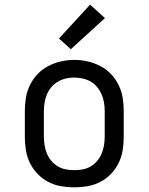

<svg xmlns="http://www.w3.org/2000/svg" viewBox="-20 -799 640 827"><path d="M300 8Q271 8 242.5 3Q214 -2 188 -15.5Q162 -29 141.5 -50.5Q121 -72 108.5 -98Q96 -124 91.5 -152.5Q87 -181 87 -210V-320Q87 -349 91.5 -377.5Q96 -406 109 -432.5Q122 -459 142 -480Q162 -501 188 -514.5Q214 -528 242.5 -534.5Q271 -541 300 -541Q329 -541 357.5 -534.5Q386 -528 412 -514.5Q438 -501 458 -480Q478 -459 491 -432.5Q504 -406 508.5 -377.5Q513 -349 513 -320V-210Q513 -181 508.5 -152.5Q504 -124 491.5 -98Q479 -72 458.5 -50.5Q438 -29 412 -15.5Q386 -2 357.5 3Q329 8 300 8ZM300 -66Q318 -66 336.5 -69.5Q355 -73 371 -82.5Q387 -92 399 -106.5Q411 -121 418 -138Q425 -155 428 -173.5Q431 -192 431 -210V-320Q431 -339 428 -357.5Q425 -376 417.5 -393Q410 -410 398 -424.5Q386 -439 370 -448Q354 -457 335.5 -461Q317 -465 298 -465Q280 -465 262 -460.5Q244 -456 228 -446.5Q212 -437 200.5 -423Q189 -409 182 -392Q175 -375 172 -356.5Q169 -338 169 -320V-210Q169 -192 172 -173.5Q175 -155 182 -138Q189 -121 201 -106.5Q213 -92 229 -82.5Q245 -73 263.5 -69.5Q282 -66 300 -66ZM285 -587 234 -633 368 -779 432 -721Z"/></svg>

Font: Iosevka Curly Slab Extended
Style: Regular
Weight: 400
Width: 7
Monospace: yes
Designer: Belleve Invis
Foundry: Belleve Invis
Version: Version 11.1.0; ttfautohint (v1.8.3)